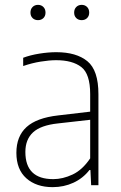

<svg xmlns="http://www.w3.org/2000/svg" viewBox="-20 -763 498 791"><path d="M197 8Q129.5 8 88.5 -28.5Q47.5 -65 47.5 -133.5Q47.5 -201.5 89.2 -239.5Q131 -277.5 219.5 -287.5L351.5 -303V-375.5Q351.5 -458.5 315 -486.8Q278.5 -515 211.5 -515Q183 -515 147.5 -509.2Q112 -503.5 75.5 -491V-525Q104.5 -536 141.8 -542Q179 -548 212 -548Q294.5 -548 340 -510.8Q385.5 -473.5 385.5 -375V0H355.5L352.5 -62.5H348.5Q322 -28.5 282.5 -10.2Q243 8 197 8ZM84.5 -137Q84.5 -25 199.5 -25Q238.5 -25 279 -44Q319.5 -63 351.5 -110.5V-269.5L218.5 -254.5Q148 -247 116.2 -217.8Q84.5 -188.5 84.5 -137ZM316.5 -680Q303 -680 294.2 -688.5Q285.5 -697 285.5 -711Q285.5 -725.5 294.2 -734.2Q303 -743 316.5 -743Q330 -743 338.8 -734.2Q347.5 -725.5 347.5 -711Q347.5 -697 338.8 -688.5Q330 -680 316.5 -680ZM136.5 -680Q123 -680 114.2 -688.5Q105.5 -697 105.5 -711Q105.5 -725.5 114.2 -734.2Q123 -743 136.5 -743Q150 -743 158.8 -734.2Q167.5 -725.5 167.5 -711Q167.5 -697 158.8 -688.5Q150 -680 136.5 -680Z"/></svg>

Font: Encode Sans SmCnd Th
Style: Regular
Weight: 100
Width: 4
Designer: Multiple Designers
Foundry: Impallari Type
Version: Version 3.002; ttfautohint (v1.8.3) -l 8 -r 50 -G 200 -x 14 